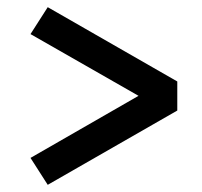

<svg xmlns="http://www.w3.org/2000/svg" viewBox="-20 -519 564 535"><path d="M113 -4 65 -79 366 -252 65 -424 113 -499 474 -292V-211Z"/></svg>

Font: Lexend
Style: Regular
Weight: 400
Designer: Bonnie Shaver-Troup, Thomas Jockin
Foundry: Lexend
Version: Version 1.007; ttfautohint (v1.8.3)